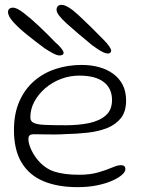

<svg xmlns="http://www.w3.org/2000/svg" viewBox="-20 -741 590 791"><path d="M299.5 30Q217 30 158.5 5.2Q100 -19.5 68.8 -71.5Q37.5 -123.5 37.5 -205Q37.5 -272.5 59.5 -322.8Q81.5 -373 119.8 -406.5Q158 -440 208.8 -456.8Q259.5 -473.5 316.5 -473.5Q355.5 -473.5 388.8 -464.2Q422 -455 447 -436.5Q472 -418 485.8 -390.8Q499.5 -363.5 499.5 -327Q499.5 -282 478.5 -255Q457.5 -228 422 -213.8Q386.5 -199.5 341.8 -194.5Q297 -189.5 249 -188.5Q229.5 -187 203.8 -187Q178 -187 155.2 -187.5Q132.5 -188 122 -188Q107.5 -188 102.2 -183.5Q97 -179 97 -167.5Q97 -152.5 106 -130.5Q115 -108.5 131 -87.5Q162.5 -47.5 203.5 -34.2Q244.5 -21 305.5 -21Q351.5 -21 385.5 -31Q419.5 -41 442 -50.8Q464.5 -60.5 477.5 -60.5Q487 -60.5 491.8 -56.8Q496.5 -53 496.5 -43.5Q496.5 -33 482.2 -20.5Q468 -8 442.2 3.5Q416.5 15 380.2 22.5Q344 30 299.5 30ZM252.5 -225Q304.5 -225 347.2 -234Q390 -243 415.8 -265.5Q441.5 -288 441.5 -329Q441.5 -377 407.2 -403.2Q373 -429.5 306.5 -429.5Q267.5 -429.5 231.2 -415.8Q195 -402 166.8 -377.8Q138.5 -353.5 121.8 -322.8Q105 -292 105 -257Q105 -241.5 118.8 -234.8Q132.5 -228 164.8 -226.5Q197 -225 252.5 -225ZM225 -512.5Q215.5 -512.5 198.8 -521.2Q182 -530 162.5 -543Q125.5 -570.5 91 -598.2Q56.5 -626 34.8 -650.2Q13 -674.5 13 -691.5Q13 -700.5 18.8 -705Q24.5 -709.5 34 -709.5Q49 -709.5 77.8 -687.5Q106.5 -665.5 141.5 -632.5Q176.5 -599.5 209.5 -565Q216.5 -559.5 224 -551.5Q231.5 -543.5 236.8 -536Q242 -528.5 242 -523.5Q242 -517.5 236.8 -515Q231.5 -512.5 225 -512.5ZM424.5 -520.5Q417 -520.5 406.8 -525Q396.5 -529.5 384.8 -537.2Q373 -545 360.5 -554Q295 -607.5 254 -644.8Q213 -682 213 -700Q213 -710 218.2 -715.5Q223.5 -721 233.5 -721Q257.5 -721 302.8 -679.2Q348 -637.5 410 -574Q419.5 -564.5 428.8 -551.8Q438 -539 438 -532Q438 -527 434.2 -523.8Q430.5 -520.5 424.5 -520.5Z"/></svg>

Font: Gluten Thin ExtraLight
Style: Regular
Weight: 250
Version: Version 1.300